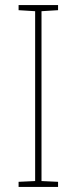

<svg xmlns="http://www.w3.org/2000/svg" viewBox="-20 -734 300 754"><path d="M208 0H53V-20L118 -23V-690L53 -694V-714H208V-694L143 -690V-23L208 -20Z"/></svg>

Font: Noto Sans Lao UI SemCond Thin
Style: Regular
Weight: 100
Width: 4
Designer: Monotype Design Team
Foundry: Monotype Imaging Inc.
Version: Version 2.000; ttfautohint (v1.8.4.7-5d5b)